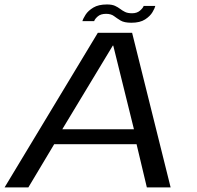

<svg xmlns="http://www.w3.org/2000/svg" viewBox="-34 -820 860 840"><path d="M-14 0 394 -676.5H544L712.5 0H608.5L563.5 -189H203L90 0ZM238.5 -254.5H552L461.5 -620.5H459.5ZM541 -720.5Q509.5 -720.5 493.5 -730.2Q477.5 -740 464.5 -749.8Q451.5 -759.5 430 -759.5Q406.5 -759.5 393.5 -748Q380.5 -736.5 378 -727.5H326.5Q329.5 -738.5 340.5 -755.8Q351.5 -773 374.2 -786.8Q397 -800.5 434 -800.5Q456 -800.5 469 -794.5Q482 -788.5 491.8 -781Q501.5 -773.5 513 -767.8Q524.5 -762 544 -762Q565.5 -762 578.8 -773.8Q592 -785.5 594.5 -794H645.5Q643.5 -784.5 633.2 -767Q623 -749.5 600.8 -735Q578.5 -720.5 541 -720.5Z"/></svg>

Font: Anybody ExtraExpanded Regular
Style: Italic
Weight: 400
Width: 8
Italic angle: -10°
Designer: Tyler Finck
Foundry: Etcetera Type Company
Version: Version 1.010; ttfautohint (v1.8.3) -l 8 -r 50 -G 200 -x 14 